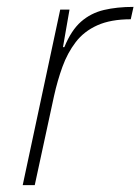

<svg xmlns="http://www.w3.org/2000/svg" viewBox="-20 -538 408 558"><path d="M46 0 155 -510H182L163 -401H167Q187 -450 215.5 -475Q244 -500 282 -509Q320 -518 368 -518L360 -482Q302 -482 263 -464.5Q224 -447 200 -415.5Q176 -384 161.5 -344Q147 -304 137 -259L81 0Z"/></svg>

Font: Saira Thin Thin
Style: Italic
Weight: 250
Italic angle: -12°
Version: Version 1.101